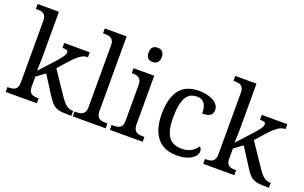

<svg xmlns="http://www.w3.org/2000/svg" viewBox="-88 -1155 2469 1559"><g transform="rotate(20 1146.5 -375.0)"><path d="M338.9 -321.8 472.2 -124Q498 -84 523.7 -63Q549.3 -42 583 -42H585.9V0H571.8Q528.3 0 500.2 -2.7Q472.2 -5.4 451.7 -15.4Q431.2 -25.4 414.1 -44.7Q397 -64 376 -97.2L275.9 -253.9L202.1 -199.2V-108.9Q202.1 -86.9 208.7 -73.5Q215.3 -60.1 226.6 -53.2Q237.8 -46.4 252.7 -44.2Q267.6 -42 284.2 -42H287.1V0H18.1V-42H25.9Q43 -42 57.9 -44.4Q72.8 -46.9 83.7 -54.4Q94.7 -62 101.3 -76.2Q107.9 -90.3 107.9 -113.8V-649.9Q107.9 -671.9 101.3 -685.3Q94.7 -698.7 83.5 -706.1Q72.3 -713.4 57.4 -715.6Q42.5 -717.8 25.9 -717.8H18.1V-759.8H202.1V-374Q202.1 -360.4 201.7 -339.1Q201.2 -317.9 200.2 -297.4Q199.2 -273.9 198.2 -248L323.2 -384.8Q339.4 -402.8 349.9 -416.5Q360.4 -430.2 366.7 -440.4Q373 -450.7 375.5 -458.7Q377.9 -466.8 377.9 -474.1Q377.9 -486.8 366 -490.5Q354 -494.1 329.1 -494.1V-536.1H549.8V-494.1Q515.1 -494.1 481.7 -469.7Q448.2 -445.3 409.2 -400.9Z M610.8 -42Q627.9 -42 642.8 -44.4Q657.7 -46.9 668.7 -54.4Q679.7 -62 686.3 -76.2Q692.9 -90.3 692.9 -113.8V-649.9Q692.9 -671.9 686.3 -685.3Q679.7 -698.7 668.5 -706.1Q657.2 -713.4 642.3 -715.6Q627.4 -717.8 610.8 -717.8H598.1V-759.8H787.1V-113.8Q787.1 -90.3 793.5 -76.2Q799.8 -62 811 -54.4Q822.3 -46.9 837.2 -44.4Q852.1 -42 869.1 -42H881.8V0H598.1V-42Z M931.2 -42Q947.8 -42 962.6 -44.2Q977.5 -46.4 988.8 -53.2Q1000 -60.1 1006.6 -73.5Q1013.2 -86.9 1013.2 -108.9V-425.8Q1013.2 -447.8 1006.6 -461.2Q1000 -474.6 988.8 -481.9Q977.5 -489.3 962.6 -491.7Q947.8 -494.1 931.2 -494.1H928.2V-536.1H1106.9V-113.8Q1106.9 -90.3 1113.5 -76.2Q1120.1 -62 1131.1 -54.4Q1142.1 -46.9 1157.2 -44.4Q1172.4 -42 1189 -42H1202.1V0H918V-42ZM999 -698.2Q999 -715.8 1003.4 -727.5Q1007.8 -739.3 1015.6 -746.6Q1023.4 -753.9 1033.7 -756.8Q1043.9 -759.8 1056.2 -759.8Q1067.9 -759.8 1078.1 -756.8Q1088.4 -753.9 1095.9 -746.6Q1103.5 -739.3 1108.2 -727.5Q1112.8 -715.8 1112.8 -698.2Q1112.8 -680.7 1108.2 -668.9Q1103.5 -657.2 1095.9 -649.9Q1088.4 -642.6 1078.1 -639.4Q1067.9 -636.2 1056.2 -636.2Q1043.9 -636.2 1033.7 -639.4Q1023.4 -642.6 1015.6 -649.9Q1007.8 -657.2 1003.4 -668.9Q999 -680.7 999 -698.2Z M1498 9.8Q1448.2 9.8 1406.2 -5.6Q1364.3 -21 1334 -54.2Q1303.7 -87.4 1286.9 -139.4Q1270 -191.4 1270 -265.1Q1270 -345.2 1286.9 -399.2Q1303.7 -453.1 1333.7 -485.8Q1363.8 -518.6 1404.5 -532.2Q1445.3 -545.9 1492.7 -545.9Q1523.9 -545.9 1554.9 -539.8Q1585.9 -533.7 1610.8 -521Q1635.7 -508.3 1651.4 -489Q1667 -469.7 1667 -443.8Q1667 -409.2 1644.5 -395Q1622.1 -380.9 1577.6 -380.9Q1577.6 -404.3 1573.7 -425.3Q1569.8 -446.3 1560.3 -462.2Q1550.8 -478 1534.4 -487.1Q1518.1 -496.1 1492.7 -496.1Q1463.9 -496.1 1440.7 -485.4Q1417.5 -474.6 1400.9 -448.2Q1384.3 -421.9 1375.5 -377.4Q1366.7 -333 1366.7 -266.1Q1366.7 -159.7 1402.1 -107.4Q1437.5 -55.2 1518.1 -55.2Q1564.5 -55.2 1599.1 -74.7Q1633.8 -94.2 1650.9 -125Q1658.2 -119.1 1663.1 -109.4Q1668 -99.6 1668 -85.9Q1668 -68.8 1657.2 -51.8Q1646.5 -34.7 1625.2 -21Q1604 -7.3 1572.3 1.2Q1540.5 9.8 1498 9.8Z M2045.9 -321.8 2179.2 -124Q2205.1 -84 2230.7 -63Q2256.3 -42 2290 -42H2293V0H2278.8Q2235.4 0 2207.3 -2.7Q2179.2 -5.4 2158.7 -15.4Q2138.2 -25.4 2121.1 -44.7Q2104 -64 2083 -97.2L1982.9 -253.9L1909.2 -199.2V-108.9Q1909.2 -86.9 1915.8 -73.5Q1922.4 -60.1 1933.6 -53.2Q1944.8 -46.4 1959.7 -44.2Q1974.6 -42 1991.2 -42H1994.1V0H1725.1V-42H1732.9Q1750 -42 1764.9 -44.4Q1779.8 -46.9 1790.8 -54.4Q1801.8 -62 1808.3 -76.2Q1814.9 -90.3 1814.9 -113.8V-649.9Q1814.9 -671.9 1808.3 -685.3Q1801.8 -698.7 1790.5 -706.1Q1779.3 -713.4 1764.4 -715.6Q1749.5 -717.8 1732.9 -717.8H1725.1V-759.8H1909.2V-374Q1909.2 -360.4 1908.7 -339.1Q1908.2 -317.9 1907.2 -297.4Q1906.2 -273.9 1905.3 -248L2030.3 -384.8Q2046.4 -402.8 2056.9 -416.5Q2067.4 -430.2 2073.7 -440.4Q2080.1 -450.7 2082.5 -458.7Q2085 -466.8 2085 -474.1Q2085 -486.8 2073 -490.5Q2061 -494.1 2036.1 -494.1V-536.1H2256.8V-494.1Q2222.2 -494.1 2188.7 -469.7Q2155.3 -445.3 2116.2 -400.9Z"/></g></svg>

Font: Droid-TTFautohint Serif
Style: Regular
Weight: 400
Foundry: Ascender Corporation
Version: Version 1.00; ttfautohint (v1.00rc1.4-1a1c-dirty) -l 8 -r 50